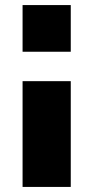

<svg xmlns="http://www.w3.org/2000/svg" viewBox="-20 -730 368 757"><path d="M259 -410V7H69V-410ZM259 -710V-526H69V-710Z"/></svg>

Font: Raleway
Style: Heavy
Weight: 900
Designer: Matt McInerney, Pablo Impallari, Rodrigo Fuenzalida
Foundry: Matt McInerney, Pablo Impallari, Rodrigo Fuenzalida
Version: Version 2.001; ttfautohint (v0.8) -G 200 -r 50